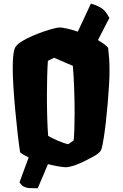

<svg xmlns="http://www.w3.org/2000/svg" viewBox="-20 -907 673 1053"><path d="M187 125.5Q168 124.5 149.4 124.8Q130.9 125 115 118.7Q99.1 112.3 86.9 92.8L137.2 -43.5Q106 -58.1 90.3 -71.8Q83.5 -115.7 76.4 -177.7Q69.3 -239.7 63.2 -306.4Q57.1 -373 53.5 -431.9Q49.8 -490.7 49.8 -527.8Q49.8 -545.9 50.5 -570.6Q51.3 -595.2 54.9 -618.2Q58.6 -641.1 67.4 -652.8Q78.1 -667 102.5 -681.9Q127 -696.8 157.5 -710Q188 -723.1 218.5 -733.6Q249 -744.1 272.7 -750.2Q296.4 -756.3 306.6 -756.3Q320.8 -756.3 347.9 -750.2Q375 -744.1 406.7 -733.4L478.5 -887.2Q514.6 -877 538.1 -861.3Q561.5 -845.7 579.6 -808.1L517.1 -687Q535.2 -676.8 549.6 -666.3Q564 -655.8 572.8 -645Q576.2 -615.2 578.4 -588.9Q580.6 -562.5 580.6 -517.6Q580.6 -485.4 577.9 -439.2Q575.2 -393.1 570.8 -341.1Q566.4 -289.1 560.8 -239.7Q555.2 -190.4 549.1 -151.6Q543 -112.8 537.6 -92.8Q534.2 -78.6 519.8 -66.9Q505.4 -55.2 487.1 -45.7Q468.8 -36.1 453.6 -28.3Q419.9 -11.2 393.8 -1.7Q367.7 7.8 341.3 10.3Q300.3 7.8 243.2 -6.8ZM354 -116.2 383.8 -136.7Q386.7 -164.1 387.9 -203.1Q389.2 -242.2 389.2 -286.1Q389.2 -357.9 386.5 -428.7Q383.8 -499.5 379.4 -545.9L276.4 -590.3L242.7 -573.2Q240.2 -540.5 238.8 -489.5Q237.3 -438.5 237.3 -383.8Q237.3 -320.3 239 -261.7Q240.7 -203.1 244.1 -161.6Q264.2 -149.9 296.4 -135.7Q328.6 -121.6 354 -116.2Z"/></svg>

Font: Fruktur
Style: Italic
Weight: 400
Italic angle: -8°
Designer: Viktoriya Grabowska, Eben Sorkin
Foundry: Viktoriya Grabowska
Version: Version 1.008; ttfautohint (v1.8.4.7-5d5b)